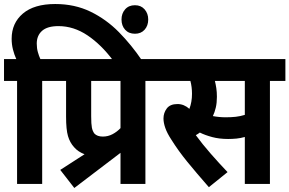

<svg xmlns="http://www.w3.org/2000/svg" viewBox="-20 -916 1441 956"><path d="M65 -513H0V-622H61Q51 -644 44.5 -669.5Q38 -695 38 -723Q38 -801 94 -848.5Q150 -896 255 -896Q352 -896 430.5 -858Q509 -820 572 -756Q635 -692 687 -615H543Q484 -694 415.5 -740Q347 -786 271 -786Q216 -786 189.5 -762.5Q163 -739 163 -699Q163 -676 168.5 -656.5Q174 -637 181 -622H267V-513H190V0H65ZM585 -819Q585 -849 603 -869.5Q621 -890 652 -890Q682 -890 700 -869.5Q718 -849 718 -819Q718 -788 700 -768Q682 -748 652 -748Q621 -748 603 -768Q585 -788 585 -819Z M280 -70 401 -148Q369 -160 349 -183Q328 -206 318.5 -238.5Q309 -271 309 -335V-513H254V-622H782V-513H704V0H580V-155L350 20ZM580 -513H434V-337Q434 -298 437.5 -280.5Q441 -263 450 -251Q464 -236 492 -236Q518 -236 540.5 -248Q563 -260 580 -278Z M1324 -513V0H1199V-234Q1178 -228 1157.5 -226Q1137 -224 1116 -224Q1072 -224 1036.5 -233.5Q1001 -243 975 -256Q966 -249 955 -243Q987 -199 1029.5 -150.5Q1072 -102 1113 -59L1020 16Q957 -56 912.5 -110.5Q868 -165 833 -221Q812 -253 803 -279Q794 -305 794 -326Q794 -354 810.5 -376Q827 -398 864 -398Q896 -398 923 -374Q936 -408 936 -449Q936 -483 928 -513H769V-622H1401V-513ZM1104 -332Q1132 -332 1154 -334.5Q1176 -337 1199 -344V-513H1050Q1054 -497 1057 -477.5Q1060 -458 1060 -434Q1060 -404 1054.5 -380.5Q1049 -357 1040 -338Q1071 -332 1104 -332Z"/></svg>

Font: Noto Sans Condensed
Style: Bold Italic
Weight: 700
Width: 3
Italic angle: -12°
Designer: Monotype Design Team
Foundry: Monotype Imaging Inc.
Version: Version 2.013; ttfautohint (v1.8.4.7-5d5b)